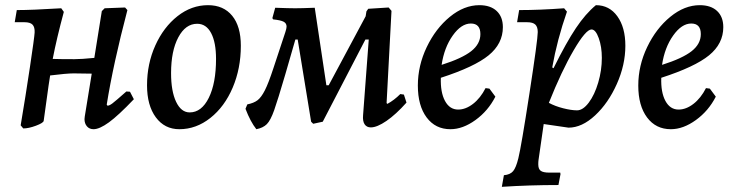

<svg xmlns="http://www.w3.org/2000/svg" viewBox="-20 -488 2838 743"><path d="M498 -104Q438 -41 401.5 -14.5Q365 12 342 12Q326 12 316.5 1Q307 -10 307 -27L308 -37L335 -203L265 -204Q238 -204 174 -196L168 -157L149 -20Q147 -12 119 -1.5Q91 9 70 9L60 -3Q79 -116 96 -229.5Q113 -343 114 -362Q115 -383 106 -392.5Q97 -402 75 -402H37L45 -449Q103 -449 217 -456L227 -442Q199 -338 184 -260Q213 -259 268 -259Q295 -259 345 -264L374 -445L385 -456L464 -459L473 -449Q418 -240 393 -83L396 -79Q403 -79 414.5 -87.5Q426 -96 469 -134L483 -133Z M549 -158Q549 -241 581 -312Q613 -383 667 -425.5Q721 -468 785 -468Q845 -468 878.5 -427Q912 -386 912 -311Q912 -223 880.5 -149Q849 -75 794 -31.5Q739 12 674 12Q617 12 583 -34Q549 -80 549 -158ZM816 -260Q816 -324 797 -360Q778 -396 743 -396Q698 -396 670 -343.5Q642 -291 642 -205Q642 -135 661.5 -94Q681 -53 714 -53Q760 -53 788 -109.5Q816 -166 816 -260Z M1553 -91Q1512 -45 1475.5 -20Q1439 5 1415 5Q1399 5 1391 -7Q1383 -19 1385 -42L1407 -335H1394L1229 -17L1192 -9L1184 -17L1132 -335H1123L1084 -200Q1055 -101 1041 -61.5Q1027 -22 1012.5 -7.5Q998 7 972 12Q949 -17 930 -67L937 -84Q962 -89 976.5 -100Q991 -111 1005 -138.5Q1019 -166 1038 -224L1084 -363Q1089 -378 1089 -385Q1089 -398 1077.5 -404Q1066 -410 1037 -413L1034 -418L1045 -458Q1099 -456 1122 -456Q1146 -456 1198 -458L1243 -158H1252L1395 -425L1398 -444L1405 -454L1484 -459L1495 -446L1476 -89L1479 -86Q1505 -100 1529 -124L1543 -122Z M1686 -187Q1684 -131 1702 -97.5Q1720 -64 1753 -64Q1782 -64 1810.5 -86Q1839 -108 1859 -147L1874 -145L1897 -114Q1869 -59 1820 -23.5Q1771 12 1723 12Q1665 12 1631 -33.5Q1597 -79 1597 -157Q1597 -234 1631.5 -306Q1666 -378 1721 -423Q1776 -468 1835 -468Q1878 -468 1902 -445.5Q1926 -423 1926 -383Q1926 -319 1871 -274Q1816 -229 1686 -187ZM1689 -237Q1768 -262 1803.5 -290Q1839 -318 1839 -356Q1839 -397 1802 -397Q1765 -397 1732 -350.5Q1699 -304 1689 -237Z M1986 124Q1997 80 2029 -127.5Q2061 -335 2061 -364Q2061 -384 2051.5 -393Q2042 -402 2020 -402H1981L1989 -449Q2069 -449 2163 -456L2174 -443Q2136 -334 2117 -227L2122 -224Q2171 -323 2208.5 -379Q2246 -435 2286 -468Q2338 -468 2369 -425Q2400 -382 2400 -311Q2400 -237 2367 -163Q2334 -89 2283 -41.5Q2232 6 2180 6L2084 -8L2064 131Q2063 137 2063 148Q2063 166 2072.5 173Q2082 180 2106 180H2148L2149 186L2141 228Q2029 228 1922 235L1930 190Q1954 188 1965.5 174.5Q1977 161 1986 124ZM2104 -90Q2128 -77 2159.5 -69Q2191 -61 2213 -61Q2236 -61 2258.5 -91Q2281 -121 2295 -168.5Q2309 -216 2309 -264Q2309 -307 2297 -340.5Q2285 -374 2269 -374Q2247 -374 2200 -293.5Q2153 -213 2104 -90Z M2539 -187Q2537 -131 2555 -97.5Q2573 -64 2606 -64Q2635 -64 2663.5 -86Q2692 -108 2712 -147L2727 -145L2750 -114Q2722 -59 2673 -23.5Q2624 12 2576 12Q2518 12 2484 -33.5Q2450 -79 2450 -157Q2450 -234 2484.5 -306Q2519 -378 2574 -423Q2629 -468 2688 -468Q2731 -468 2755 -445.5Q2779 -423 2779 -383Q2779 -319 2724 -274Q2669 -229 2539 -187ZM2542 -237Q2621 -262 2656.5 -290Q2692 -318 2692 -356Q2692 -397 2655 -397Q2618 -397 2585 -350.5Q2552 -304 2542 -237Z"/></svg>

Font: Alegreya Medium
Style: Italic
Weight: 500
Italic angle: -7°
Designer: Juan Pablo del Peral
Foundry: Huerta Tipografica
Version: Version 2.008; ttfautohint (v1.8)